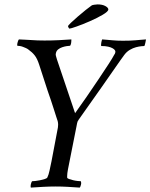

<svg xmlns="http://www.w3.org/2000/svg" viewBox="-20 -849 683 872"><path d="M214 -117Q209 -94 205 -74.5Q201 -55 195 -43Q193 -39 183.5 -36Q174 -33 162.5 -30.5Q151 -28 140.5 -27Q130 -26 126 -26Q124 -24 122.5 -20Q121 -16 120 -11.5Q119 -7 119 -3Q119 1 120 3Q149 1 177.5 -0.5Q206 -2 233 -2Q260 -2 286.5 -0.5Q313 1 342 3Q344 1 345.5 -3Q347 -7 348 -11.5Q349 -16 348.5 -20Q348 -24 347 -26Q343 -26 333 -27Q323 -28 312.5 -30.5Q302 -33 293.5 -36Q285 -39 285 -43Q285 -44 285 -46Q285 -48 285 -49Q285 -61 288.5 -79Q292 -97 296 -117L327 -273Q329 -280 330 -288.5Q331 -297 337 -305Q342 -312 358.5 -335.5Q375 -359 397 -390Q419 -421 444 -456.5Q469 -492 490 -522.5Q511 -553 526 -574Q541 -595 544 -599Q555 -614 569.5 -622.5Q584 -631 597.5 -634.5Q611 -638 621.5 -639Q632 -640 635 -640Q636 -640 637.5 -644.5Q639 -649 640 -654Q641 -659 642 -664Q643 -669 643 -670Q629 -669 617.5 -668Q606 -667 594.5 -666Q583 -665 569.5 -664.5Q556 -664 538 -664Q525 -664 513.5 -664.5Q502 -665 491 -666Q480 -667 468.5 -668Q457 -669 444 -670Q443 -669 442 -664.5Q441 -660 440 -655Q439 -650 439 -645.5Q439 -641 440 -640Q459 -640 471.5 -637Q484 -634 491 -630Q498 -626 501 -622Q504 -618 504 -615Q504 -610 502 -605.5Q500 -601 498 -599Q492 -587 472.5 -557Q453 -527 427.5 -489Q402 -451 373.5 -409.5Q345 -368 321 -335L239 -578Q236 -588 234 -595Q232 -602 234 -608Q236 -618 244 -624.5Q252 -631 262.5 -634.5Q273 -638 282.5 -639.5Q292 -641 297 -641Q299 -641 300.5 -644.5Q302 -648 303 -653Q304 -658 304 -663Q304 -668 304 -670Q275 -668 246 -666.5Q217 -665 182 -665Q164 -665 150.5 -665.5Q137 -666 124 -667Q111 -668 97 -668.5Q83 -669 66 -670Q64 -668 62 -663Q60 -658 59 -653Q58 -648 58 -644.5Q58 -641 60 -641Q64 -641 70.5 -640Q77 -639 83.5 -636.5Q90 -634 97 -631Q104 -628 109 -624Q126 -612 137.5 -597.5Q149 -583 158 -555Q179 -491 196 -438Q204 -415 211.5 -393Q219 -371 225 -351.5Q231 -332 235.5 -318.5Q240 -305 242 -299Q244 -291 244 -283Q244 -275 243 -270ZM295 -719Q301 -719 329 -729Q357 -739 389 -753Q421 -767 446.5 -782Q472 -797 472 -806Q472 -814 458.5 -821.5Q445 -829 423 -829Q418 -829 408 -827.5Q398 -826 396 -824Q387 -818 369 -803.5Q351 -789 333 -773.5Q315 -758 302 -745.5Q289 -733 289 -730Q289 -728 291.5 -723.5Q294 -719 295 -719Z"/></svg>

Font: Vermiglione
Style: Italic
Weight: 400
Italic angle: -11°
Version: Version 1.105